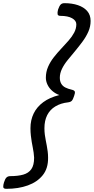

<svg xmlns="http://www.w3.org/2000/svg" viewBox="-55 -1115 591 1210"><path d="M-15 75Q-34 75 -34.5 63Q-35 51 -30 35Q-23 12 -14 3.5Q-5 -5 10 -5Q58 -5 91.5 -14.5Q125 -24 142.5 -49Q160 -74 160 -121Q159 -137 157 -153Q155 -169 151.5 -185.5Q148 -202 145 -220.5Q142 -239 139.5 -260.5Q137 -282 137 -307Q137 -358 157 -399.5Q177 -441 217.5 -471Q258 -501 319 -516Q294 -525 274.5 -542Q255 -559 244.5 -581Q234 -603 234 -625Q234 -662 248 -694Q262 -726 284 -754Q306 -782 330.5 -808Q355 -834 377 -859Q399 -884 412.5 -909.5Q426 -935 426 -962Q426 -985 399.5 -1000Q373 -1015 326 -1015Q310 -1015 308 -1025.5Q306 -1036 311 -1055Q319 -1078 327.5 -1086.5Q336 -1095 351 -1095Q399 -1095 436 -1082.5Q473 -1070 494.5 -1045.5Q516 -1021 516 -983Q516 -948 502 -916Q488 -884 465.5 -853.5Q443 -823 418.5 -793.5Q394 -764 371.5 -736.5Q349 -709 335.5 -681Q322 -653 322 -625Q322 -603 331 -587.5Q340 -572 357 -563.5Q374 -555 396 -550Q414 -546 416.5 -537.5Q419 -529 412 -510Q405 -488 397.5 -480Q390 -472 374 -470Q328 -465 294 -444.5Q260 -424 242.5 -389.5Q225 -355 225 -307Q225 -285 227.5 -266Q230 -247 233.5 -230Q237 -213 240 -196Q243 -179 245.5 -160.5Q248 -142 248 -121Q249 -54 214.5 -11Q180 32 120.5 53.5Q61 75 -15 75Z"/></svg>

Font: Playwrite CO
Style: Regular
Weight: 400
Designer: Veronika Burian, José Scaglione
Foundry: TypeTogether
Version: Version 1.000